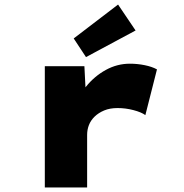

<svg xmlns="http://www.w3.org/2000/svg" viewBox="-20 -824 808 844"><path d="M177 0V-533H351L361 -337L305 -340Q321 -397 358 -443Q395 -489 445 -516.5Q495 -544 551 -544Q584 -544 616 -537.5Q648 -531 670 -519L619 -318Q601 -331 566.5 -340Q532 -349 497 -349Q463 -349 438 -338.5Q413 -328 396 -311.5Q379 -295 371 -274.5Q363 -254 363 -231V0ZM358 -573 304 -655 499 -804 576 -690Z"/></svg>

Font: Lexend Tera ExtraBold
Style: Regular
Weight: 800
Designer: Bonnie Shaver-Troup, Thomas Jockin
Foundry: Lexend
Version: Version 1.007